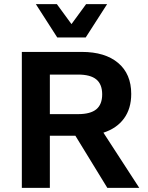

<svg xmlns="http://www.w3.org/2000/svg" viewBox="-20 -912 720 932"><path d="M346 -253H222V0H86V-660H222H377Q490 -660 553.5 -606.5Q617 -553 617 -456Q617 -385 582 -337Q547 -289 482 -268L656 0H501ZM222 -358H359Q419 -358 447.5 -381.5Q476 -405 476 -454Q476 -503 447.5 -526.5Q419 -550 359 -550H222ZM396 -730H258L154 -892H256L327 -795L398 -892H500Z"/></svg>

Font: Work Sans SemiBold
Style: Regular
Weight: 600
Designer: Wei Huang
Foundry: Wei Huang
Version: Version 1.500